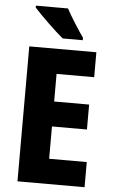

<svg xmlns="http://www.w3.org/2000/svg" viewBox="-61 -972 597 1012"><g transform="rotate(5 237.0 -465.5)"><path d="M257 -931H87V-921C118 -886 203 -803 243 -771H349V-784C326 -816 279 -889 257 -931ZM426 0V-133H227V-304H412V-436H227V-582H426V-714H71V0Z"/></g></svg>

Font: Noto Sans Sinhala UI Condensed ExtraBold
Style: Regular
Weight: 800
Width: 3
Designer: Jelle Bosma - Monotype Design Team
Foundry: Monotype Imaging Inc.
Version: Version 2.006